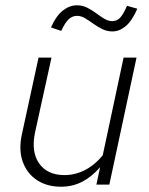

<svg xmlns="http://www.w3.org/2000/svg" viewBox="-20 -699 564 727"><path d="M211 8Q158 8 120 -17Q82 -42 66 -87Q50 -132 63 -191L126 -481H175L113 -199Q97 -125 128 -80.5Q159 -36 224 -36Q265 -36 302.5 -55.5Q340 -75 369 -111L448 -481H497L394 0H345L359 -66Q328 -30 291.5 -11Q255 8 211 8ZM212 -582 173 -595Q193 -640 218.5 -659.5Q244 -679 271 -679Q292 -679 310 -670Q328 -661 344 -649Q360 -637 375 -628Q390 -619 405 -619Q422 -619 434 -631Q446 -643 461 -677L500 -666Q480 -620 456 -600Q432 -580 406 -580Q385 -580 367 -589Q349 -598 333 -609.5Q317 -621 302 -630Q287 -639 272 -639Q254 -639 240 -626Q226 -613 212 -582Z"/></svg>

Font: Red Hat Text VF
Style: Italic
Weight: 300
Italic angle: -12°
Designer: Pentagram, MCKL
Foundry: Pentagram, MCKL
Version: Version 1.023